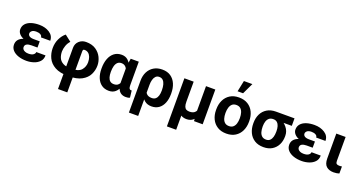

<svg xmlns="http://www.w3.org/2000/svg" viewBox="-46 -1645 5171 2743"><g transform="rotate(20 2539.0 -274.0)"><path d="M255.9 -287.1H376.5V-223.1H284.7Q240.2 -223.1 213.9 -208.7Q187.5 -194.3 187.5 -160.2Q187.5 -144 198.2 -129.6Q209 -115.2 230.5 -106Q252 -96.7 284.2 -96.7Q332 -96.7 357.2 -114.7Q382.3 -132.8 382.3 -156.7H523Q523 -98.6 488.8 -62Q454.6 -25.4 401.4 -7.8Q348.1 9.8 291.5 9.8Q221.7 9.8 166.3 -9.3Q110.8 -28.3 78.6 -64Q46.4 -99.6 46.4 -149.4Q46.4 -193.4 71.5 -224.1Q96.7 -254.9 143.6 -271Q190.4 -287.1 255.9 -287.1ZM376.5 -252H255.9Q196.8 -252 151.6 -269.8Q106.4 -287.6 81.1 -317.6Q55.7 -347.7 55.7 -383.8Q55.7 -433.6 85.7 -468Q115.7 -502.4 168.7 -520Q221.7 -537.6 291.5 -537.6Q382.8 -537.6 448.7 -494.9Q514.6 -452.1 514.6 -376.5H373.5Q373.5 -402.3 348.1 -416.7Q322.8 -431.2 284.7 -431.2Q238.3 -431.2 217.5 -412.6Q196.8 -394 196.8 -372.6Q196.8 -355.5 206.8 -343.3Q216.8 -331.1 236.3 -324.2Q255.9 -317.4 284.7 -317.4H376.5Z M854.5 233.4V-392.6Q854.5 -455.6 897.9 -495.6Q941.4 -535.6 1003.9 -535.6Q1093.8 -535.6 1152.8 -496.3Q1211.9 -457 1241 -396.5Q1270 -335.9 1270 -272.9Q1270 -200.7 1237.8 -136Q1205.6 -71.3 1131.1 -30.5Q1056.6 10.3 928.7 10.3Q799.3 10.3 723.6 -32.2Q647.9 -74.7 615.5 -143.6Q583 -212.4 583 -291Q583 -369.1 614 -433.3Q645 -497.6 692.9 -535.6L789.6 -460Q757.3 -425.8 741.2 -379.9Q725.1 -334 724.1 -291Q724.1 -237.8 742.4 -195.3Q760.7 -152.8 805.4 -128.2Q850.1 -103.5 928.7 -103.5Q1043.9 -103.5 1086.2 -154.1Q1128.4 -204.6 1128.4 -272.9Q1127.9 -316.4 1115.5 -350.1Q1103 -383.8 1079.1 -402.8Q1055.2 -421.9 1020.5 -421.9Q1003.9 -421.9 999.8 -413.1Q995.6 -404.3 995.6 -396.5V233.4Z M1338.4 -250.5V-260.7Q1338.4 -341.8 1362.1 -404.3Q1385.7 -466.8 1431.9 -502.4Q1478 -538.1 1544.9 -538.1Q1604 -538.1 1642.1 -502.4Q1680.2 -466.8 1701.7 -405.3Q1723.1 -343.7 1731.9 -266.1V-249Q1723.1 -174.8 1701.7 -116.5Q1680.2 -58.1 1641.8 -24.2Q1603.5 9.8 1543.9 9.8Q1477.5 9.8 1431.6 -23.4Q1385.7 -56.6 1362.1 -115.5Q1338.4 -174.3 1338.4 -250.5ZM1480 -260.7V-250.5Q1480 -208.5 1489.5 -175.3Q1499 -142.1 1520.8 -123Q1542.5 -104 1579.6 -104Q1616.2 -104 1638.7 -121.1Q1661.1 -138.2 1673.1 -168.7Q1685.1 -199.2 1689.9 -238.8V-273.4Q1686 -317.9 1674.1 -351.8Q1662.1 -385.7 1639.4 -405Q1616.7 -424.3 1580.6 -424.3Q1543.9 -424.3 1521.7 -402.1Q1499.5 -379.9 1489.7 -342.8Q1480 -305.7 1480 -260.7ZM1683.1 -528.3H1805.7V-171.4Q1805.7 -133.8 1814.9 -120.1Q1824.2 -106.4 1840.8 -106.4Q1844.2 -106.4 1846.7 -106.9Q1849.1 -107.4 1851.1 -107.9L1863.3 -2Q1847.2 5.9 1832.8 8.1Q1818.4 10.3 1801.8 10.3Q1763.2 10.3 1734.6 -5.6Q1706.1 -21.5 1688.2 -54.2Q1670.4 -86.9 1664.5 -138.7V-415Z M1921.4 203.1V-282.2Q1921.4 -357.4 1950.7 -415Q1980 -472.7 2033.9 -505.4Q2087.9 -538.1 2162.6 -538.1Q2239.3 -538.1 2291.3 -502.4Q2343.3 -466.8 2369.9 -404.3Q2396.5 -341.8 2396.5 -260.7V-250.5Q2396.5 -174.3 2373 -115.5Q2349.6 -56.6 2304 -23.2Q2258.3 10.3 2191.9 10.3Q2128.9 10.3 2088.1 -23.2Q2047.4 -56.6 2024.7 -114.7Q2002 -172.9 1993.2 -245.6Q1995.6 -244.1 2018.3 -234.4Q2041 -224.6 2041.5 -224.6Q2045.4 -170.4 2071.3 -137Q2097.2 -103.5 2154.8 -103.5Q2191.9 -103.5 2213.9 -122.8Q2235.8 -142.1 2245.6 -175.3Q2255.4 -208.5 2255.4 -250.5V-260.7Q2255.4 -305.7 2245.6 -342.8Q2235.8 -379.9 2214.1 -402.1Q2192.4 -424.3 2155.3 -424.3Q2122.6 -424.3 2102.1 -403.1Q2081.5 -381.8 2072 -346.7Q2062.5 -311.5 2062.5 -269V203.1Z M2827.6 -528.3H2969.2V0H2837.4L2827.6 -122.1ZM2845.7 -245.6 2902.3 -246.6Q2902.3 -172.9 2882.8 -114.7Q2863.3 -56.6 2823.7 -23.2Q2784.2 10.3 2724.6 10.3Q2671.9 10.3 2634.8 -15.4Q2597.7 -41 2577.6 -97.2L2563.5 -225.6H2640.1Q2640.1 -175.8 2651.1 -149.9Q2662.1 -124 2681.6 -114.5Q2701.2 -105 2728 -105Q2773.4 -105 2799.1 -123.3Q2824.7 -141.6 2835.2 -173.3Q2845.7 -205.1 2845.7 -245.6ZM2499 -528.3H2640.1V203.1H2499Z M3078.6 -258.8V-269Q3078.6 -345.7 3107.9 -406.7Q3137.2 -467.8 3193.1 -502.9Q3249 -538.1 3328.6 -538.1Q3408.7 -538.1 3464.8 -502.9Q3521 -467.8 3550 -406.7Q3579.1 -345.7 3579.1 -269V-258.8Q3579.1 -181.6 3550 -121.1Q3521 -60.5 3465.3 -25.4Q3409.7 9.8 3329.6 9.8Q3249.5 9.8 3193.4 -25.4Q3137.2 -60.5 3107.9 -121.1Q3078.6 -181.6 3078.6 -258.8ZM3220.2 -269V-258.8Q3220.2 -215.8 3231 -180.7Q3241.7 -145.5 3265.6 -124.8Q3289.6 -104 3329.6 -104Q3368.7 -104 3392.6 -124.8Q3416.5 -145.5 3427.2 -180.7Q3438 -215.8 3438 -258.8V-269Q3438 -311 3427.2 -346.4Q3416.5 -381.8 3392.6 -403.1Q3368.7 -424.3 3328.6 -424.3Q3289.1 -424.3 3265.4 -403.1Q3241.7 -381.8 3231 -346.4Q3220.2 -311 3220.2 -269ZM3276.4 -613.8 3311.5 -782.2H3439.9L3359.9 -613.8Z M3644.5 -258.8V-269Q3644.5 -343.3 3673.3 -401.9Q3702.1 -460.4 3757.6 -494.4Q3813 -528.3 3892.6 -528.3Q3908.7 -520.5 3926.3 -492.2Q3943.8 -463.9 3986.8 -451.2Q4044.9 -428.2 4089.8 -373.3Q4134.8 -318.4 4134.8 -249V-238.8Q4134.8 -168.9 4106.7 -112.5Q4078.6 -56.2 4024.9 -22.9Q3971.2 10.3 3893.6 10.3Q3813.5 10.3 3757.8 -24.9Q3702.1 -60.1 3673.3 -120.8Q3644.5 -181.6 3644.5 -258.8ZM3785.6 -269V-258.8Q3785.6 -215.8 3795.9 -180.7Q3806.2 -145.5 3829.8 -124.5Q3853.5 -103.5 3893.6 -103.5Q3930.2 -103.5 3952.1 -124.5Q3974.1 -145.5 3983.9 -180.7Q3993.7 -215.8 3993.7 -258.8V-269Q3993.7 -308.6 3984.1 -341.6Q3974.6 -374.5 3952.4 -394.5Q3930.2 -414.5 3893.1 -414.5Q3854 -414.5 3830.3 -394.5Q3806.6 -374.5 3796.1 -341.6Q3785.6 -308.6 3785.6 -269ZM4173.3 -528.3V-414.5H3893.1V-528.3Z M4439.9 -287.1H4560.5V-223.1H4468.8Q4424.3 -223.1 4398 -208.7Q4371.6 -194.3 4371.6 -160.2Q4371.6 -144 4382.3 -129.6Q4393.1 -115.2 4414.6 -106Q4436 -96.7 4468.3 -96.7Q4516.1 -96.7 4541.3 -114.7Q4566.4 -132.8 4566.4 -156.7H4707Q4707 -98.6 4672.9 -62Q4638.7 -25.4 4585.5 -7.8Q4532.2 9.8 4475.6 9.8Q4405.8 9.8 4350.3 -9.3Q4294.9 -28.3 4262.7 -64Q4230.5 -99.6 4230.5 -149.4Q4230.5 -193.4 4255.6 -224.1Q4280.8 -254.9 4327.6 -271Q4374.5 -287.1 4439.9 -287.1ZM4560.5 -252H4439.9Q4380.9 -252 4335.7 -269.8Q4290.5 -287.6 4265.1 -317.6Q4239.7 -347.7 4239.7 -383.8Q4239.7 -433.6 4269.8 -468Q4299.8 -502.4 4352.8 -520Q4405.8 -537.6 4475.6 -537.6Q4566.9 -537.6 4632.8 -494.9Q4698.7 -452.1 4698.7 -376.5H4557.6Q4557.6 -402.3 4532.2 -416.7Q4506.8 -431.2 4468.8 -431.2Q4422.4 -431.2 4401.6 -412.6Q4380.9 -394 4380.9 -372.6Q4380.9 -355.5 4390.9 -343.3Q4400.9 -331.1 4420.4 -324.2Q4439.9 -317.4 4468.8 -317.4H4560.5Z M4808.6 -528.3H4950.2L4949.7 -165.5Q4949.7 -132.3 4963.4 -121.6Q4977.1 -110.8 5003.9 -110.8Q5016.6 -110.8 5027.1 -111.8Q5037.6 -112.8 5044.9 -114.3V-7.3Q5027.3 -1.5 5006.6 2.2Q4985.8 5.9 4960 5.9Q4890.6 5.9 4849.6 -30.3Q4808.6 -66.4 4808.6 -150.4Z"/></g></svg>

Font: RobotoDEMO
Style: Regular
Weight: 400
Designer: Christian Robertson
Foundry: Google
Version: Version 2.136